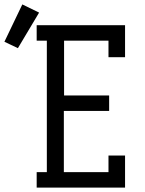

<svg xmlns="http://www.w3.org/2000/svg" viewBox="-135 -849 655 869"><path d="M31 0V-70H77V-665H31V-735H431V-590H356V-665H155V-417H359V-347H154V-70H356V-145H431V0ZM-54 -631 -115 -660 -34 -829 42 -792Z"/></svg>

Font: Iosevka Slab
Style: Regular
Weight: 400
Monospace: yes
Designer: Belleve Invis
Foundry: Belleve Invis
Version: Version 11.2.4; ttfautohint (v1.8.3)